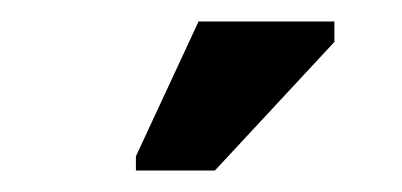

<svg xmlns="http://www.w3.org/2000/svg" viewBox="-20 -745 373 178"><path d="M179.2 -586.9H106V-600.1L164.1 -725.1H290V-706.1Z"/></svg>

Font: Libra Sans Modern
Style: Bold
Weight: 700
Foundry: Stefan Peev, Context Ltd
Version: Version 1.000